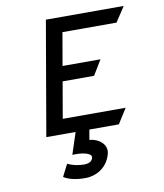

<svg xmlns="http://www.w3.org/2000/svg" viewBox="-89 -653 821 962"><g transform="rotate(-10 321.5 -172.0)"><path d="M281 -504H556L606 -580H210L110 0H259L223 110H229C264 108 322 115 318 140C315 160 296 168 272 168C243 168 211 160 193 151L189 150L158 211L161 213C186 228 223 236 265 236C328 236 380 201 398 139C413 89 367 57 327 52C324 52 323 51 320 51L329 0H479L527 -76H207L239 -261H399L445 -337H252Z"/></g></svg>

Font: Charger Monospace
Style: Regular
Weight: 400
Designer: Jasper
Foundry: Cannot Into Space Fonts
Version: Version 0.980